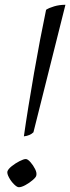

<svg xmlns="http://www.w3.org/2000/svg" viewBox="-20 -784 294 804"><path d="M80 -213Q88 -270 99 -338Q110 -406 122.5 -478Q135 -550 148 -618Q161 -686 173 -743Q185 -751 207 -757.5Q229 -764 254 -764L120 -230Q106 -216 80 -213ZM59 0Q51 0 38.5 -12.5Q26 -25 17.5 -41Q9 -57 11 -66Q14 -76 29 -88Q44 -100 61.5 -109Q79 -118 88 -118Q96 -118 107.5 -105Q119 -92 127 -76Q135 -60 132 -49Q131 -42 117 -30Q103 -18 86.5 -9Q70 0 59 0Z"/></svg>

Font: Texturina Thin
Style: Italic
Weight: 100
Italic angle: -11°
Designer: Guillermo Torres Carreño
Foundry: Omnibus-Type
Version: Version 1.002; ttfautohint (v1.8.3)